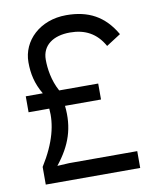

<svg xmlns="http://www.w3.org/2000/svg" viewBox="-84 -811 718 877"><g transform="rotate(-10 275.0 -373.0)"><path d="M57 -82V0H495V-78H179L124 -75C190 -158 217 -236 206 -339H373V-413H192C164 -464 156 -520 156 -562C156 -628 208 -665 286 -665C355 -665 408 -638 443 -575L510 -618C458 -708 385 -746 283 -746C160 -746 76 -663 76 -564C76 -511 86 -464 116 -413H37V-339H133C140 -267 121 -184 57 -82Z"/></g></svg>

Font: Kreadon Medium
Style: Regular
Weight: 500
Designer: kohakuno
Foundry: StudioGnu
Version: Version 1.000;Glyphs 3.1.2 (3151)